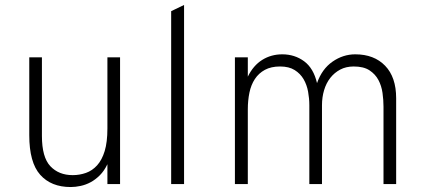

<svg xmlns="http://www.w3.org/2000/svg" viewBox="-20 -742 1715 774"><path d="M413 0V-80Q400 -53 382.5 -35.5Q365 -18 345.5 -7.5Q326 3 305 7.5Q284 12 265 12Q186 12 142 -37.5Q98 -87 98 -197V-511H149V-194Q149 -108 183 -72Q217 -36 273 -36Q301 -36 326.5 -45Q352 -54 371.5 -75.5Q391 -97 402 -133Q413 -169 413 -224V-511H464V0Z M670 0V-697L722 -722V0Z M1412 -523Q1488 -523 1532.5 -477Q1577 -431 1577 -346V0H1526V-312Q1526 -339 1522 -367.5Q1518 -396 1505.5 -419.5Q1493 -443 1469.5 -458.5Q1446 -474 1406 -474Q1375 -474 1351.5 -461.5Q1328 -449 1311.5 -428Q1295 -407 1286.5 -378.5Q1278 -350 1278 -318V0H1227V-318Q1227 -345 1222 -372.5Q1217 -400 1204 -422.5Q1191 -445 1168 -459.5Q1145 -474 1109 -474Q1073 -474 1048 -460.5Q1023 -447 1007.5 -423.5Q992 -400 985.5 -368.5Q979 -337 979 -301V0H927V-511H979V-433Q1001 -478 1037 -500.5Q1073 -523 1118 -523Q1168 -523 1206 -495Q1244 -467 1258 -407Q1278 -464 1320.5 -493.5Q1363 -523 1412 -523Z"/></svg>

Font: Transpass ExtraLight
Style: Regular
Weight: 200
Designer: Delve Withrington
Foundry: Delve Fonts
Version: Version 1.001;December 18, 2019;FontCreator 12.0.0.2547 64-b